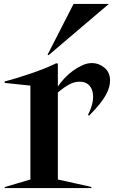

<svg xmlns="http://www.w3.org/2000/svg" viewBox="-20 -959 600 979"><path d="M355 -938.8H535L227.5 -677.5L222.5 -680ZM3.8 -5 135 -43.8V-522.5L3.8 -536.2V-543.8Q33.8 -551.2 68.1 -561.9Q102.5 -572.5 137.5 -584.4Q172.5 -596.2 205.6 -609.4Q238.8 -622.5 266.2 -636.2L275 -635V-517.5Q288.8 -538.8 308.8 -560Q328.8 -581.2 351.9 -598.1Q375 -615 400 -626.2Q425 -637.5 448.8 -637.5Q483.8 -637.5 512.5 -613.8Q541.2 -590 541.2 -548.8Q541.2 -533.8 536.9 -516.2Q532.5 -498.8 521.2 -477.5Q510 -456.2 488.8 -429.4Q467.5 -402.5 433.8 -368.8L428.8 -373.8Q446.2 -407.5 451.9 -437.5Q457.5 -467.5 451.9 -491.2Q446.2 -515 429.4 -528.8Q412.5 -542.5 386.2 -542.5Q358.8 -542.5 332.5 -528.1Q306.2 -513.8 275 -487.5V-43.8Q322.5 -33.8 360 -25Q392.5 -17.5 419.4 -11.9Q446.2 -6.2 446.2 -5V0H3.8Z"/></svg>

Font: Equateur
Style: Regular
Weight: 400
Designer: Ange Degheest & Eugénie Bidaut
Foundry: Velvetyne Type Foundry
Version: Version 1.000;FEAKit 1.0